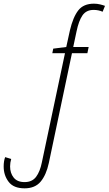

<svg xmlns="http://www.w3.org/2000/svg" viewBox="-106 -785 592 1046"><path d="M28 241Q-32 241 -59 205.5Q-86 170 -86 122Q-86 107 -84 94.5Q-82 82 -78 71L-45 81Q-48 91 -49.5 101Q-51 111 -51 122Q-51 158 -31.5 182.5Q-12 207 28 207Q69 207 90.5 178.5Q112 150 122 100L248 -495H179L184 -520L255 -529L275 -620Q292 -692 320.5 -728.5Q349 -765 406 -765Q423 -765 439.5 -761Q456 -757 466 -753L453 -721Q431 -731 404 -731Q364 -731 343.5 -701.5Q323 -672 311 -614L293 -529H377L370 -495H286L160 103Q146 168 115.5 204.5Q85 241 28 241Z"/></svg>

Font: Noto Sans Condensed ExtraLight
Style: Italic
Weight: 200
Width: 3
Italic angle: -12°
Designer: Monotype Design Team
Foundry: Monotype Imaging Inc.
Version: Version 2.013; ttfautohint (v1.8.4.7-5d5b)